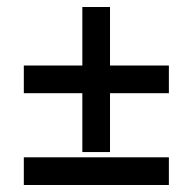

<svg xmlns="http://www.w3.org/2000/svg" viewBox="-20 -528 550 548"><path d="M215 -94V-262H48V-341H215V-508H294V-341H462V-262H294V-94ZM48 0V-79H462V0Z"/></svg>

Font: Manuale
Style: Regular
Weight: 400
Designer: Eduardo Tunni / Pablo Cosgaya
Foundry: Eduardo Tunni / Pablo Cosgaya
Version: Version 1.002